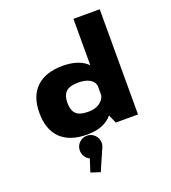

<svg xmlns="http://www.w3.org/2000/svg" viewBox="-187 -938 1225 1372"><g transform="rotate(-20 425.0 -252.0)"><path d="M342.5 -511Q468.5 -511 531.5 -447V-800H731.5V0H562.5L534.5 -64Q471 11 344 11Q211.5 11 142.2 -56Q73 -123 73 -251Q73 -378 143.2 -444.5Q213.5 -511 342.5 -511ZM285.5 -251Q285.5 -195.5 311.5 -167.5Q337.5 -139.5 405.5 -139.5Q458 -139.5 491.2 -162.5Q524.5 -185.5 531.5 -219.5V-292Q524.5 -325 492 -342.8Q459.5 -360.5 408.5 -360.5Q340.5 -360.5 313 -332.8Q285.5 -305 285.5 -251ZM418.5 100Q418.5 124 407 144L340.5 296.5L269.5 273.5L300.5 177.5Q279 167.5 265.8 146.8Q252.5 126 252.5 100Q252.5 66 276.8 41.8Q301 17.5 335.5 17.5Q370 17.5 394.2 41.8Q418.5 66 418.5 100Z"/></g></svg>

Font: League Mono Wide ExtraBold
Style: Regular
Weight: 800
Width: 8
Designer: Tyler Finck
Foundry: The League of Moveable Type / Tyler Finck
Version: Version 2.210